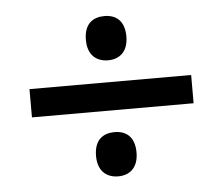

<svg xmlns="http://www.w3.org/2000/svg" viewBox="-41 -634 654 562"><g transform="rotate(-5 286.0 -352.5)"><path d="M285 -458C317 -458 344 -477 344 -523C344 -571 317 -588 285 -588C252 -588 225 -571 225 -523C225 -477 252 -458 285 -458ZM48 -311H523V-394H48ZM285 -117C317 -117 344 -136 344 -182C344 -230 317 -247 285 -247C252 -247 225 -230 225 -182C225 -136 252 -117 285 -117Z"/></g></svg>

Font: Noto Sans Balinese Medium
Style: Regular
Weight: 500
Designer: Aditya Bayu, David Williams
Foundry: David Williams
Version: Version 2.005